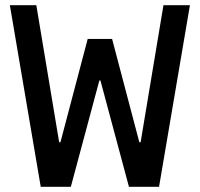

<svg xmlns="http://www.w3.org/2000/svg" viewBox="-20 -720 770 740"><path d="M137 0 18 -700H120L208 -172H213L318 -570H412L517 -172H522L610 -700H712L593 0H477L367 -410H363L253 0Z"/></svg>

Font: Cuprum Medium
Style: Regular
Weight: 500
Designer: Jovanny Lemonad
Foundry: Jovanny Lemonad
Version: Version 3.000